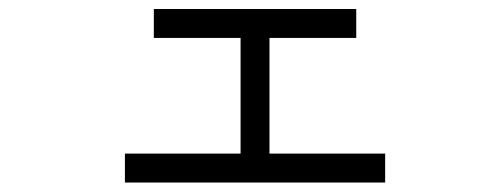

<svg xmlns="http://www.w3.org/2000/svg" viewBox="-20 -332 1040 415"><path d="M812.5 62.5V0H562.5Q562.5 0 562.5 -250H750V-312.5H312.5V-250H500Q500 -250 500 0H250V62.5Z"/></svg>

Font: CalcUnifontExMono
Style: Regular
Weight: 500
Version: Version 15.0.06